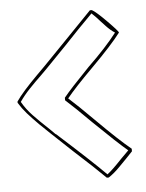

<svg xmlns="http://www.w3.org/2000/svg" viewBox="-44 -569 450 590"><g transform="rotate(-5 181.5 -273.5)"><path d="M262 -15Q231 -46 165 -106Q85 -181 70 -196Q48 -218 34 -234Q20 -250 9 -268V-272Q28 -300 77 -349Q100 -372 100 -372L166 -440Q210 -486 255 -532H261Q274 -525 306 -492.5Q338 -460 338 -456Q311 -420 246 -355Q190 -299 165 -268Q191 -245 241 -195Q309 -127 346 -97V-89L327 -69Q322 -64 303.5 -45Q285 -26 268 -15ZM232 -189Q182 -239 155 -263V-271Q175 -296 236 -359Q293 -414 326 -457Q312 -466 299.5 -479.5Q287 -493 285 -495Q274 -508 259 -522Q214 -477 172 -432L107 -365L88 -346Q69 -328 50.5 -308.5Q32 -289 19 -270Q32 -247 51.5 -226.5Q71 -206 101 -178Q101 -178 117 -162H118Q218 -72 265 -25Q281 -37 311 -69L329 -87L335 -93Q306 -117 232 -189Z"/></g></svg>

Font: Londrina Outline
Style: Regular
Weight: 400
Designer: Marcelo Magalhaes
Foundry: Marcelo Magalhães
Version: Version 1.002